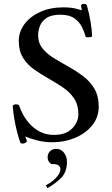

<svg xmlns="http://www.w3.org/2000/svg" viewBox="-20 -722 578 992"><path d="M490 -171Q490 -116 456.5 -74.5Q423 -33 368.5 -10Q314 13 251 13Q208 13 170.5 3Q133 -7 110 -17L118 3Q121 10 113 15Q105 20 96 20Q88 20 85 15Q77 -7 68.5 -39.5Q60 -72 54 -107.5Q48 -143 46 -173Q46 -178 51 -180.5Q56 -183 63 -183Q68 -183 73 -181.5Q78 -180 79 -176Q85 -157 98.5 -131.5Q112 -106 134 -81.5Q156 -57 187.5 -41Q219 -25 259 -25Q321 -25 353 -58.5Q385 -92 385 -132Q385 -180 363 -213Q341 -246 305.5 -270Q270 -294 231 -316Q192 -338 156.5 -363Q121 -388 99 -423.5Q77 -459 77 -510Q77 -558 106.5 -597.5Q136 -637 188 -660.5Q240 -684 307 -684Q348 -684 375.5 -676.5Q403 -669 403 -669Q402 -672 400.5 -681Q399 -690 399 -692Q398 -697 403 -699.5Q408 -702 414 -702Q426 -702 429 -694Q441 -652 448 -609Q455 -566 456 -535Q455 -532 448.5 -530.5Q442 -529 435 -529Q426 -529 423 -532Q416 -557 403 -583Q390 -609 364 -627.5Q338 -646 292 -646Q246 -646 221 -629.5Q196 -613 186.5 -588.5Q177 -564 177 -540Q177 -500 199.5 -472Q222 -444 258 -422Q294 -400 333.5 -378Q373 -356 409 -329Q445 -302 467.5 -264Q490 -226 490 -171ZM217 235Q249 219 270.5 195.5Q292 172 292 153Q292 123 246 126Q238 122 232 112.5Q226 103 226 90Q226 72 238.5 59.5Q251 47 270 47Q296 47 311 67.5Q326 88 326 113Q326 167 296 197Q266 227 225 250Z"/></svg>

Font: Sedan SC
Style: Regular
Weight: 400
Designer: Sebastian Salazar
Foundry: Sebastian Salazar
Version: Version 1.100; ttfautohint (v1.8.4.7-5d5b)